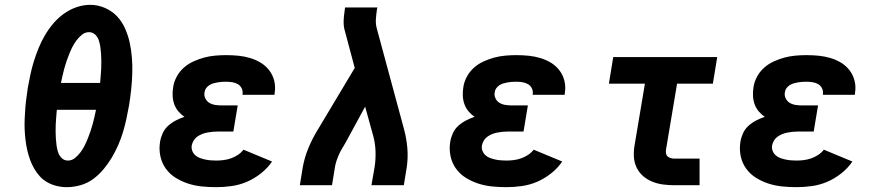

<svg xmlns="http://www.w3.org/2000/svg" viewBox="-20 -766 3640 794"><path d="M256 8Q235 8 214.5 3Q194 -2 176 -12Q158 -22 144.5 -37Q131 -52 121 -69.5Q111 -87 104 -106.5Q97 -126 92.5 -146Q88 -166 85.5 -187Q83 -208 82 -229.5Q81 -251 82 -273Q83 -295 84.5 -316.5Q86 -338 89 -359.5Q92 -381 95 -403Q100 -431 106 -459Q112 -487 120.5 -514Q129 -541 140 -568Q151 -595 166 -620.5Q181 -646 200.5 -669Q220 -692 244.5 -709.5Q269 -727 297 -736.5Q325 -746 353 -746Q385 -746 414.5 -733Q444 -720 464.5 -698Q485 -676 497.5 -647.5Q510 -619 516.5 -589Q523 -559 525.5 -527Q528 -495 527 -462Q526 -429 522.5 -396.5Q519 -364 514 -332Q509 -304 503 -276Q497 -248 489 -221Q481 -194 469.5 -167.5Q458 -141 443 -115.5Q428 -90 408.5 -66.5Q389 -43 365 -25.5Q341 -8 312.5 0Q284 8 256 8ZM232 -423H394Q395 -438 396.5 -453Q398 -468 398.5 -483Q399 -498 399 -512.5Q399 -527 398 -542Q397 -557 395 -571.5Q393 -586 388.5 -599.5Q384 -613 373.5 -623Q363 -633 348 -633Q332 -633 319 -622.5Q306 -612 296 -598.5Q286 -585 279 -571Q272 -557 266 -542Q260 -527 255 -512.5Q250 -498 246 -483Q242 -468 238.5 -453Q235 -438 232 -423ZM261 -102Q277 -102 290 -112.5Q303 -123 313 -136.5Q323 -150 330 -164Q337 -178 343 -193Q349 -208 354 -222.5Q359 -237 363 -252Q367 -267 370.5 -282Q374 -297 377 -312H215Q214 -297 212.5 -282Q211 -267 210.5 -252Q210 -237 210 -222.5Q210 -208 211 -193Q212 -178 214 -163.5Q216 -149 220.5 -135.5Q225 -122 235.5 -112Q246 -102 261 -102Z M874 8Q844 8 814.5 5Q785 2 757.5 -7Q730 -16 706 -31Q682 -46 665.5 -69Q649 -92 643 -121Q637 -150 642 -180Q645 -198 653 -215.5Q661 -233 675.5 -246Q690 -259 707.5 -268Q725 -277 743 -283Q729 -292 718 -305Q707 -318 701 -334Q695 -350 694 -368.5Q693 -387 696 -405Q699 -427 710.5 -448.5Q722 -470 740 -486Q758 -502 780 -512Q802 -522 824.5 -528Q847 -534 870 -536Q893 -538 915 -538Q941 -538 966 -535.5Q991 -533 1014.5 -526Q1038 -519 1058.5 -506.5Q1079 -494 1093.5 -475Q1108 -456 1114 -432Q1120 -408 1116 -383Q1116 -380 1115.5 -378Q1115 -376 1115 -374H983Q983 -375 983 -375.5Q983 -376 983 -377Q985 -389 979.5 -400.5Q974 -412 963.5 -418Q953 -424 940.5 -426Q928 -428 915 -428Q907 -428 898 -427.5Q889 -427 880.5 -425.5Q872 -424 863 -421.5Q854 -419 846 -414Q838 -409 832.5 -401.5Q827 -394 826 -385Q823 -372 829 -359.5Q835 -347 846 -340.5Q857 -334 870.5 -332Q884 -330 898 -330H963L945 -222H880Q870 -222 859 -221Q848 -220 837.5 -218Q827 -216 816.5 -212Q806 -208 796.5 -201.5Q787 -195 781 -185Q775 -175 773 -165Q771 -153 775 -142.5Q779 -132 787 -124.5Q795 -117 805.5 -113Q816 -109 827.5 -106.5Q839 -104 850.5 -103Q862 -102 874 -102Q889 -102 904.5 -104Q920 -106 934.5 -111Q949 -116 963 -125Q977 -134 987 -147L1105 -98Q1086 -70 1058.5 -48.5Q1031 -27 1000.5 -14Q970 -1 937.5 3.5Q905 8 874 8Z M1220 0 1232 -74Q1239 -114 1255.5 -154Q1272 -194 1295 -231L1447 -485L1411 -620Q1407 -633 1404 -646Q1401 -659 1401 -672.5Q1401 -686 1402.5 -700Q1404 -714 1406 -728L1407 -735H1541L1539 -728Q1536 -708 1534.5 -688Q1533 -668 1538 -649L1651 -231Q1661 -194 1664.5 -154Q1668 -114 1662 -74L1650 0H1516L1529 -74Q1534 -106 1533 -139Q1532 -172 1524 -202L1490 -325L1409 -176Q1402 -164 1394.5 -151.5Q1387 -139 1381.5 -126.5Q1376 -114 1371.5 -100.5Q1367 -87 1365 -74L1353 0Z M2074 8Q2044 8 2014.5 5Q1985 2 1957.5 -7Q1930 -16 1906 -31Q1882 -46 1865.5 -69Q1849 -92 1843 -121Q1837 -150 1842 -180Q1845 -198 1853 -215.5Q1861 -233 1875.5 -246Q1890 -259 1907.5 -268Q1925 -277 1943 -283Q1929 -292 1918 -305Q1907 -318 1901 -334Q1895 -350 1894 -368.5Q1893 -387 1896 -405Q1899 -427 1910.5 -448.5Q1922 -470 1940 -486Q1958 -502 1980 -512Q2002 -522 2024.5 -528Q2047 -534 2070 -536Q2093 -538 2115 -538Q2141 -538 2166 -535.5Q2191 -533 2214.5 -526Q2238 -519 2258.5 -506.5Q2279 -494 2293.5 -475Q2308 -456 2314 -432Q2320 -408 2316 -383Q2316 -380 2315.5 -378Q2315 -376 2315 -374H2183Q2183 -375 2183 -375.5Q2183 -376 2183 -377Q2185 -389 2179.5 -400.5Q2174 -412 2163.5 -418Q2153 -424 2140.5 -426Q2128 -428 2115 -428Q2107 -428 2098 -427.5Q2089 -427 2080.5 -425.5Q2072 -424 2063 -421.5Q2054 -419 2046 -414Q2038 -409 2032.5 -401.5Q2027 -394 2026 -385Q2023 -372 2029 -359.5Q2035 -347 2046 -340.5Q2057 -334 2070.5 -332Q2084 -330 2098 -330H2163L2145 -222H2080Q2070 -222 2059 -221Q2048 -220 2037.5 -218Q2027 -216 2016.5 -212Q2006 -208 1996.5 -201.5Q1987 -195 1981 -185Q1975 -175 1973 -165Q1971 -153 1975 -142.5Q1979 -132 1987 -124.5Q1995 -117 2005.5 -113Q2016 -109 2027.5 -106.5Q2039 -104 2050.5 -103Q2062 -102 2074 -102Q2089 -102 2104.5 -104Q2120 -106 2134.5 -111Q2149 -116 2163 -125Q2177 -134 2187 -147L2305 -98Q2286 -70 2258.5 -48.5Q2231 -27 2200.5 -14Q2170 -1 2137.5 3.5Q2105 8 2074 8Z M2769 0Q2746 0 2722.5 -3Q2699 -6 2678 -14.5Q2657 -23 2640 -37.5Q2623 -52 2613 -72.5Q2603 -93 2601.5 -116.5Q2600 -140 2604 -164L2647 -420H2498L2516 -530H2946L2928 -420H2780L2734 -146Q2733 -138 2734.5 -130.5Q2736 -123 2741.5 -118.5Q2747 -114 2754.5 -112Q2762 -110 2769 -110H2873V0Z M3274 8Q3244 8 3214.5 5Q3185 2 3157.5 -7Q3130 -16 3106 -31Q3082 -46 3065.5 -69Q3049 -92 3043 -121Q3037 -150 3042 -180Q3045 -198 3053 -215.5Q3061 -233 3075.5 -246Q3090 -259 3107.5 -268Q3125 -277 3143 -283Q3129 -292 3118 -305Q3107 -318 3101 -334Q3095 -350 3094 -368.5Q3093 -387 3096 -405Q3099 -427 3110.5 -448.5Q3122 -470 3140 -486Q3158 -502 3180 -512Q3202 -522 3224.5 -528Q3247 -534 3270 -536Q3293 -538 3315 -538Q3341 -538 3366 -535.5Q3391 -533 3414.5 -526Q3438 -519 3458.5 -506.5Q3479 -494 3493.5 -475Q3508 -456 3514 -432Q3520 -408 3516 -383Q3516 -380 3515.5 -378Q3515 -376 3515 -374H3383Q3383 -375 3383 -375.5Q3383 -376 3383 -377Q3385 -389 3379.5 -400.5Q3374 -412 3363.5 -418Q3353 -424 3340.5 -426Q3328 -428 3315 -428Q3307 -428 3298 -427.5Q3289 -427 3280.5 -425.5Q3272 -424 3263 -421.5Q3254 -419 3246 -414Q3238 -409 3232.5 -401.5Q3227 -394 3226 -385Q3223 -372 3229 -359.5Q3235 -347 3246 -340.5Q3257 -334 3270.5 -332Q3284 -330 3298 -330H3363L3345 -222H3280Q3270 -222 3259 -221Q3248 -220 3237.5 -218Q3227 -216 3216.5 -212Q3206 -208 3196.5 -201.5Q3187 -195 3181 -185Q3175 -175 3173 -165Q3171 -153 3175 -142.5Q3179 -132 3187 -124.5Q3195 -117 3205.5 -113Q3216 -109 3227.5 -106.5Q3239 -104 3250.5 -103Q3262 -102 3274 -102Q3289 -102 3304.5 -104Q3320 -106 3334.5 -111Q3349 -116 3363 -125Q3377 -134 3387 -147L3505 -98Q3486 -70 3458.5 -48.5Q3431 -27 3400.5 -14Q3370 -1 3337.5 3.5Q3305 8 3274 8Z"/></svg>

Font: Iosevka Curly Slab XBdEx
Style: Italic
Weight: 800
Width: 7
Italic angle: -9°
Monospace: yes
Designer: Belleve Invis
Foundry: Belleve Invis
Version: Version 11.1.0; ttfautohint (v1.8.3)